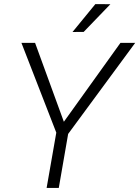

<svg xmlns="http://www.w3.org/2000/svg" viewBox="-20 -921 683 941"><path d="M85 0ZM293 -324.2 570.3 -710.9H642.6L314 -264.6L268.1 0H208.5L255.9 -271L85 -710.9H151.9ZM447.3 -900.9 521 -900.4 390.1 -764.6 335.4 -764.2Z"/></svg>

Font: Roboto Light
Style: Italic
Weight: 300
Italic angle: -12°
Designer: Google
Version: Version 2.134; 2016; ttfautohint (v1.6)